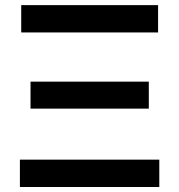

<svg xmlns="http://www.w3.org/2000/svg" viewBox="-20 -748 717 768"><path d="M59.6 0V-109.4H617.2V0ZM64.9 -618.2V-727.5H612.3V-618.2ZM102.1 -313.5V-421.4H575.2V-313.5Z"/></svg>

Font: Inter SemiBold
Style: Regular
Weight: 600
Designer: Rasmus Andersson
Foundry: rsms
Version: Version 4.001;git-9221beed3